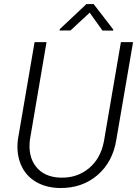

<svg xmlns="http://www.w3.org/2000/svg" viewBox="-20 -919 683 949"><path d="M60.1 0ZM637.7 -710.9 555.2 -230Q537.6 -117.7 460.9 -52.7Q384.3 12.2 274.4 10.3Q205.6 8.8 155.5 -21.5Q105.5 -51.8 82.8 -106.4Q60.1 -161.1 68.4 -229L150.9 -710.9H210L127.9 -228.5Q117.7 -146 158.2 -95Q198.7 -43.9 277.3 -41Q359.4 -38.1 418.5 -86.4Q477.5 -134.8 493.7 -220.7L577.6 -710.9ZM539.6 -773.4 539.1 -767.6 486.3 -768.1 423.3 -856.4 328.6 -768.6 274.9 -768.1 275.4 -774.9 407.2 -898.9H442.9Z"/></svg>

Font: Roboto Light
Style: Italic
Weight: 300
Italic angle: -12°
Designer: Google
Version: Version 2.134; 2016; ttfautohint (v1.6)